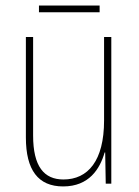

<svg xmlns="http://www.w3.org/2000/svg" viewBox="-20 -660 498 690"><path d="M338 -640H120V-616H338ZM380 -527H354V-227C354 -82 296 -15 208 -15C138 -15 99 -62 99 -173V-527H73V-166C73 -49 117 10 207 10C300 10 339 -53 356 -112H358L360 0H380Z"/></svg>

Font: Noto Sans Gurmukhi Condensed Thin
Style: Regular
Weight: 100
Width: 3
Designer: Jelle Bosma - Monotype Design Team
Foundry: Monotype Imaging Inc.
Version: Version 2.004